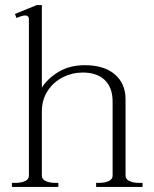

<svg xmlns="http://www.w3.org/2000/svg" viewBox="-20 -737 609 757"><path d="M542 -16V0H359V-16H371Q393 -16 408.5 -23Q424 -30 424 -45V-336Q424 -392 393 -421.5Q362 -451 306 -451Q265 -451 228 -432.5Q191 -414 168 -379Q145 -344 145 -297V-45Q145 -30 160.5 -23Q176 -16 198 -16H210V0H27V-16H41Q63 -16 78.5 -23Q94 -30 94 -45V-661Q94 -676 79 -676Q68 -676 45 -666L39 -682L125 -717H145V-391Q166 -426 210 -453Q254 -480 314 -480Q391 -480 433 -443.5Q475 -407 475 -346V-45Q475 -30 490.5 -23Q506 -16 528 -16Z"/></svg>

Font: Taviraj ExtraLight
Style: Regular
Weight: 200
Designer: Katatrad Team
Foundry: CadsonDemak
Version: Version 1.030